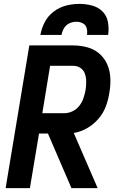

<svg xmlns="http://www.w3.org/2000/svg" viewBox="-20 -969 616 989"><path d="M9 0H134L181 -281H227L348 0H483L360 -284Q396 -290 429 -309Q462 -328 487 -357Q512 -386 525 -420.5Q538 -455 543 -490Q550 -528 548.5 -565.5Q547 -603 533 -636Q519 -669 492 -692.5Q465 -716 429.5 -725.5Q394 -735 356 -735H131ZM312 -386H198L238 -630H356Q378 -630 394.5 -619Q411 -608 417.5 -588.5Q424 -569 424 -548Q424 -527 421 -506Q417 -485 410 -464Q403 -443 389 -424.5Q375 -406 354 -396Q333 -386 312 -386ZM188 -789H297Q300 -807 310 -824Q320 -841 337.5 -849Q355 -857 374 -857Q391 -857 406.5 -849Q422 -841 426.5 -824Q431 -807 428 -789H537Q542 -823 536 -855.5Q530 -888 508 -910Q486 -932 454 -940.5Q422 -949 389 -949Q355 -949 321 -940.5Q287 -932 257 -909.5Q227 -887 210.5 -855Q194 -823 188 -789Z"/></svg>

Font: Iosevka Sparkle Oblique
Style: Bold
Weight: 700
Italic angle: -9°
Designer: Belleve Invis
Foundry: Belleve Invis
Version: Version 4.5.0; ttfautohint (v1.8.3)